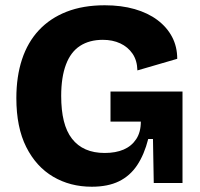

<svg xmlns="http://www.w3.org/2000/svg" viewBox="-20 -694 759 728"><path d="M328 14Q246 14 181.5 -24Q117 -62 79.5 -136.5Q42 -211 42 -322Q42 -404 63.5 -469Q85 -534 127.5 -579.5Q170 -625 232.5 -649.5Q295 -674 377 -674Q440 -674 490.5 -659.5Q541 -645 577 -618Q613 -591 632.5 -554Q652 -517 652 -471L501 -427Q500 -465 482.5 -490.5Q465 -516 436 -529.5Q407 -543 370 -543Q319 -543 283.5 -520Q248 -497 230 -449Q212 -401 212 -330Q212 -276 222 -235.5Q232 -195 253 -168Q274 -141 305 -127.5Q336 -114 377 -114Q419 -114 449 -127Q479 -140 496.5 -166.5Q514 -193 514 -233H399V-347H672V-220V0H563L560 -167H542Q527 -108 500 -67.5Q473 -27 431 -6.5Q389 14 328 14Z"/></svg>

Font: Bricolage Grotesque 24pt ExtraBold
Style: Regular
Weight: 800
Designer: Mathieu Triay
Foundry: Atelier Triay
Version: Version 1.001;gftools[0.9.33.dev8+g029e19f]